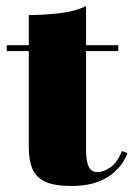

<svg xmlns="http://www.w3.org/2000/svg" viewBox="-20 -610 443 637"><path d="M216.5 7Q160.5 7 130 -7.2Q99.5 -21.5 87.5 -50Q75.5 -78.5 75.5 -121V-560Q120.5 -560 174.2 -565.8Q228 -571.5 265.5 -590V-113Q265.5 -75.5 274.2 -57.2Q283 -39 303.5 -39Q324 -39 346.8 -55.2Q369.5 -71.5 384.5 -109L403 -102Q385 -54 338.8 -23.5Q292.5 7 216.5 7ZM2.5 -440.5V-460H372.5V-440.5Z"/></svg>

Font: Bodoni Moda 11pt Black
Style: Regular
Weight: 900
Designer: Owen Earl
Foundry: indestructible type
Version: Version 2.004